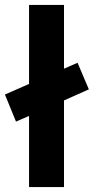

<svg xmlns="http://www.w3.org/2000/svg" viewBox="-22 -760 381 780"><path d="M238 -352V0H96V-289L43 -266L-2 -376L96 -419V-740H238V-481L293 -505L339 -397Z"/></svg>

Font: Our Lexend SemiBold
Style: Regular
Weight: 600
Designer: Bonnie Shaver-Troup, Thomas Jockin
Foundry: Lexend
Version: Version 1.007